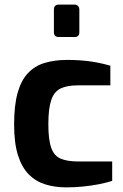

<svg xmlns="http://www.w3.org/2000/svg" viewBox="-20 -804 530 830"><path d="M266 6Q217 6 175.5 -7Q134 -20 104 -50.5Q74 -81 57.5 -133.5Q41 -186 41 -266Q41 -348 56 -402Q71 -456 100.5 -487.5Q130 -519 173 -532Q216 -545 270 -545Q319 -545 363.5 -539.5Q408 -534 457 -520V-435H316Q270 -435 242 -421.5Q214 -408 201.5 -371.5Q189 -335 189 -267Q189 -200 201.5 -165Q214 -130 242.5 -118Q271 -106 318 -106H465V-22Q440 -14 407 -7.5Q374 -1 337.5 2.5Q301 6 266 6ZM234 -644Q213 -644 213 -665V-762Q213 -784 234 -784H303Q312 -784 317.5 -778Q323 -772 323 -762V-665Q323 -644 303 -644Z"/></svg>

Font: Exo Thin
Style: Bold
Weight: 700
Version: Version 2.000